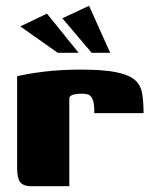

<svg xmlns="http://www.w3.org/2000/svg" viewBox="-20 -642 531 662"><path d="M219 0H87Q62 0 50.5 -13Q39 -26 39 -64V-379Q69 -387 128.5 -394.5Q188 -402 258 -402Q335 -402 378.5 -393.5Q422 -385 443 -368Q464 -351 469.5 -322.5Q475 -294 475 -252H305V-266Q304 -291 298 -302.5Q292 -314 282.5 -316.5Q273 -319 262 -319Q246 -319 234 -316Q222 -313 219 -305ZM179 -460 50 -551 142 -595 251 -460ZM296 -460 195 -579 287 -622 360 -460Z"/></svg>

Font: Genos Thin ExtraBold
Style: Regular
Weight: 800
Version: Version 1.010